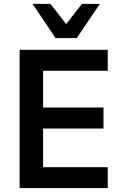

<svg xmlns="http://www.w3.org/2000/svg" viewBox="-20 -978 638 998"><path d="M82 0V-719H540V-610H204V-419H518V-310H204V-109H540V0ZM269 -780 149 -958H242L324 -853L406 -958H499L379 -780Z"/></svg>

Font: Nunitoga
Style: Bold
Weight: 700
Designer: Vernon Adams
Foundry: Vernon Adams
Version: Version 1.0